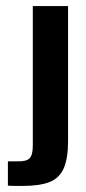

<svg xmlns="http://www.w3.org/2000/svg" viewBox="-20 -611 284 632"><path d="M54 1Q46 1 30.5 1Q15 1 6 0V-80H37Q67 -79 77.5 -90Q88 -101 88 -132V-591H204V-146Q204 -89 189.5 -56.5Q175 -24 142.5 -11.5Q110 1 54 1Z"/></svg>

Font: Alumni Sans
Style: Bold
Weight: 700
Designer: Robert E. Leuschke
Foundry: Robert E. Leuschke
Version: Version 1.018